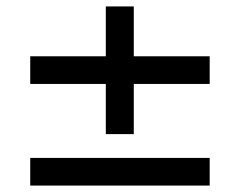

<svg xmlns="http://www.w3.org/2000/svg" viewBox="-20 -577 767 597"><path d="M396 -160H309V-316H74V-402H309V-557H396V-402H632V-316H396ZM632 0H74V-86H632Z"/></svg>

Font: Open Sauce Sans Medium Italic
Style: Regular
Weight: 500
Italic angle: -10°
Designer: Alfredo Marco Pradil
Foundry: Creative Sauce Fz LLC
Version: Version 1.477